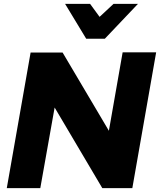

<svg xmlns="http://www.w3.org/2000/svg" viewBox="-20 -971 826 991"><path d="M303 -700H138L15 0H188L262 -416L508 0H663L786 -701H613L542 -296ZM566 -951 494 -884 445 -951H316L425 -771H521L692 -951Z"/></svg>

Font: Geom ExtraBold
Style: Bold Italic
Weight: 800
Italic angle: -10°
Version: Version 1.102